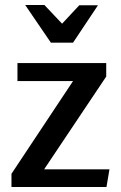

<svg xmlns="http://www.w3.org/2000/svg" viewBox="-20 -750 485 770"><path d="M50 -497H406V-443L157 -71H419L407 0H26V-53L273 -425H50ZM229 -655 298 -729H373L273 -579H184L81 -730H158Z"/></svg>

Font: Rosario SemiBold
Style: Regular
Weight: 600
Designer: Hector Gatti
Foundry: Omnibus Type
Version: Version 1.101; ttfautohint (v1.8.1.43-b0c9)